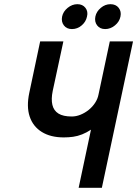

<svg xmlns="http://www.w3.org/2000/svg" viewBox="-20 -898 656 918"><path d="M350 -878Q325 -878 303.5 -860.5Q282 -843 277 -819Q272 -794 285.5 -776.5Q299 -759 324 -759Q350 -759 370.5 -776.5Q391 -794 396 -819Q402 -843 388.5 -860.5Q375 -878 350 -878ZM508 -878Q483 -878 462 -860.5Q441 -843 436 -819Q431 -794 444.5 -776.5Q458 -759 483 -759Q508 -759 529.5 -776.5Q551 -794 556 -819Q561 -843 547.5 -860.5Q534 -878 508 -878ZM616 -700H505L451 -446Q447 -425 434.5 -406Q422 -387 404 -372.5Q386 -358 365 -349.5Q344 -341 323 -341Q282 -341 259.5 -355Q237 -369 230.5 -396.5Q224 -424 232 -463L283 -700H172L120 -454Q106 -388 122 -340.5Q138 -293 180 -267Q222 -241 285 -241Q308 -241 329.5 -244Q351 -247 372.5 -255.5Q394 -264 415 -278L356 0H467Z"/></svg>

Font: Advent Pro
Style: Bold Italic
Weight: 700
Italic angle: -12°
Designer: VivaRado, Andreas Kalpakidis
Foundry: VivaRado, Andreas Kalpakidis
Version: Version 3.000